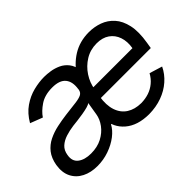

<svg xmlns="http://www.w3.org/2000/svg" viewBox="-100 -809 1076 1076"><g transform="rotate(-45 438.5 -270.5)"><path d="M577.1 11.7Q486.8 11.2 434.6 -33.4Q382.3 -78.1 379.9 -149.4L439.5 -420.9Q477.1 -482.4 533.7 -517.6Q590.3 -552.7 663.1 -552.7Q705.6 -552.7 744.9 -538.6Q784.2 -524.4 812.7 -492.7Q841.3 -460.9 852.8 -408.7Q864.3 -356.4 851.6 -280.3L845.7 -244.1H425.8L436.5 -316.4H772.5Q780.3 -362.8 767.8 -399.2Q755.4 -435.5 725.3 -456.5Q695.3 -477.5 649.4 -477.5Q599.1 -477.5 558.8 -452.6Q518.6 -427.7 492.7 -388.2Q466.8 -348.6 460 -303.7L451.2 -255.9Q441.4 -194.3 455.8 -151.4Q470.2 -108.4 504.9 -86.2Q539.6 -64 589.8 -63.5Q623 -64 651.4 -73.5Q679.7 -83 702.6 -102.1Q725.6 -121.1 741.2 -149.4L817.4 -126Q797.9 -85 762.5 -54Q727.1 -22.9 679.9 -5.9Q632.8 11.2 577.1 11.7ZM191.4 -62.5Q241.2 -62.5 278.6 -82Q315.9 -101.6 338.9 -132.6Q361.8 -163.6 367.2 -197.3L379.9 -274.4Q373.5 -268.1 354.7 -262.9Q335.9 -257.8 312.3 -253.9Q288.6 -250 266.1 -247.3Q243.7 -244.6 230.5 -243.2Q197.3 -238.8 167.5 -229.2Q137.7 -219.7 117.2 -201.2Q96.7 -182.6 91.8 -150.4Q84 -106.9 112.5 -84.7Q141.1 -62.5 191.4 -62.5ZM167 12.7Q115.2 12.7 76.2 -7.1Q37.1 -26.9 18.3 -64.5Q-0.5 -102.1 7.8 -155.3Q16.1 -202.1 39.3 -231.4Q62.5 -260.7 96.2 -277.3Q129.9 -293.9 168.7 -302.2Q207.5 -310.5 246.1 -315.4Q296.9 -321.8 328.4 -325.4Q359.9 -329.1 376 -337.2Q392.1 -345.2 395.5 -365.2V-368.2Q403.8 -420.4 380.1 -449.5Q356.4 -478.5 298.8 -478.5Q239.3 -478.5 200.7 -452.4Q162.1 -426.3 142.6 -396.5L69.3 -424.8Q98.1 -474.6 138.4 -502.4Q178.7 -530.3 223.1 -541.5Q267.6 -552.7 308.6 -552.7Q330.6 -552.7 357.7 -548.6Q384.8 -544.4 410.9 -532.5Q437 -520.5 455.8 -496.8Q474.6 -473.1 480.5 -433.6L392.6 -99.6H385.7Q370.1 -69.3 336.7 -43.7Q303.2 -18.1 259 -2.7Q214.8 12.7 167 12.7Z"/></g></svg>

Font: Inter Tight
Style: Italic
Weight: 400
Italic angle: -9.39999°
Designer: Rasmus Andersson
Foundry: rsms
Version: Version 3.002